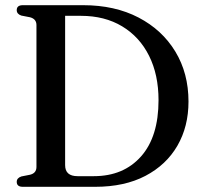

<svg xmlns="http://www.w3.org/2000/svg" viewBox="-20 -720 784 740"><path d="M44.5 -19Q44.5 -34 62.5 -40L95.5 -46.5Q120.5 -52.5 120.5 -76.5V-623.5Q120.5 -647 95.5 -653.5L62 -660Q44.5 -666 44.5 -681Q44.5 -700 68 -700H300.5Q422.5 -700 513.8 -652.5Q605 -605 655.8 -521.2Q706.5 -437.5 706.5 -328.5Q706.5 -232.5 663.8 -158.5Q621 -84.5 540.5 -42.2Q460 0 346.5 0H68Q44.5 0 44.5 -19ZM341.5 -41Q456 -41 523.5 -117Q591 -193 591 -334Q591 -432 554.5 -505Q518 -578 450.8 -618.5Q383.5 -659 292 -659H231V-83.5Q231 -41 279 -41Z"/></svg>

Font: Fraunces 72pt Soft
Style: Regular
Weight: 400
Version: Version 1.000;[b76b70a41]